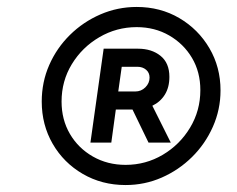

<svg xmlns="http://www.w3.org/2000/svg" viewBox="-20 -804 681 552"><path d="M100 -512Q100 -568 121.5 -617Q143 -666 181 -703.5Q219 -741 268.5 -762.5Q318 -784 373 -784Q441 -784 495.5 -752Q550 -720 582 -665.5Q614 -611 614 -544Q614 -489 592 -439.5Q570 -390 532 -352.5Q494 -315 445 -293.5Q396 -272 341 -272Q273 -272 218 -304Q163 -336 131.5 -390.5Q100 -445 100 -512ZM556 -545Q556 -597 532 -637.5Q508 -678 466.5 -702Q425 -726 373 -726Q315 -726 265.5 -697Q216 -668 186.5 -619.5Q157 -571 157 -512Q157 -460 181 -419Q205 -378 247 -354Q289 -330 341 -330Q399 -330 448 -359Q497 -388 526.5 -437Q556 -486 556 -545ZM240 -394 278 -664H377Q416 -664 441.5 -643.5Q467 -623 467 -583Q467 -553 454 -532Q441 -511 418 -500L471 -394H407L361 -489H313L300 -394ZM320 -541H369Q386 -541 398 -553Q410 -565 410 -581Q410 -595 400 -603.5Q390 -612 375 -612H330Z"/></svg>

Font: Kosmopol Plus Jakarta Sans Italic It
Style: Regular
Weight: 400
Italic angle: -8.04999°
Designer: Gumpita Rahayu
Foundry: Tokotype
Version: Version 2.006